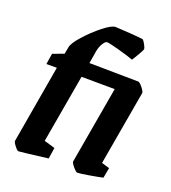

<svg xmlns="http://www.w3.org/2000/svg" viewBox="-124 -745 754 847"><g transform="rotate(20 253.5 -322.0)"><path d="M484 -419 423 -69 460 -58 451 -10Q430 -5 388 2Q346 9 335 9Q329 9 314.5 -8Q300 -25 301 -32L364 -394L208 -395L152 -74L203 -59L195 -7Q68 9 59 9Q53 9 40.5 -7Q28 -23 29 -30L92 -395H43L51 -446L103 -465L109 -497Q112 -517 145.5 -554.5Q179 -592 217.5 -622.5Q256 -653 274 -653Q297 -652 341 -649Q385 -646 405 -643Q411 -638 418.5 -623.5Q426 -609 426 -604Q425 -599 413 -578Q401 -557 391 -542Q371 -550 322 -563.5Q273 -577 262 -577Q254 -577 244 -561Q234 -545 230 -524L220 -464L450 -461Q457 -461 471 -443.5Q485 -426 484 -419Z"/></g></svg>

Font: Grenze SemiBold
Style: Italic
Weight: 600
Italic angle: -10°
Designer: Renata Polastri
Foundry: Omnibus-Type
Version: Version 1.002; ttfautohint (v1.8)